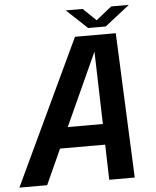

<svg xmlns="http://www.w3.org/2000/svg" viewBox="-84 -925 793 975"><g transform="rotate(-5 313.0 -438.0)"><path d="M-25 0 323 -738.5H531L563 0H433L428 -179.5H198L116.5 0ZM246.5 -285H425.5L415 -655ZM288 -876H374L440 -812.5L519.5 -876H609.5L483 -777H393.5Z"/></g></svg>

Font: Epilogue SemiBold
Style: Italic
Weight: 600
Italic angle: -12°
Designer: Tyler Finck
Foundry: Etcetera Type Co
Version: Version 2.111; ttfautohint (v1.8.3)